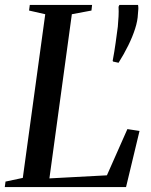

<svg xmlns="http://www.w3.org/2000/svg" viewBox="-32 -763 614 783"><path d="M-12.5 0 -9.5 -22.5 61 -37.5 152.5 -705 86.5 -720 89.5 -743H343.5L341 -720L261 -705L169.5 -35.5L404 -48L487.5 -236.5L537 -229L482 0ZM451.5 -507 429 -512 427.5 -515Q434.5 -552 439.5 -588Q444.5 -624 448.5 -654.5Q450.5 -676.5 451.5 -696.8Q452.5 -717 451.5 -735.5L455 -743H531Q532.5 -734 532.2 -727Q532 -720 530.5 -706Q529.5 -678.5 519 -645.8Q508.5 -613 491 -577.5Q473.5 -542 451.5 -507Z"/></svg>

Font: Merriweather 120pt
Style: Italic
Weight: 400
Italic angle: -7.8°
Version: Version 2.101